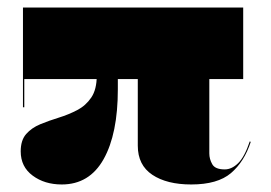

<svg xmlns="http://www.w3.org/2000/svg" viewBox="-20 -480 720 510"><path d="M41 -195V-460H626V-270H44.5V-195ZM144 10Q98.5 10 66.8 -13.5Q35 -37 35 -78Q35 -107.5 49.5 -124Q64 -140.5 87 -150Q110 -159.5 136 -167.5Q162 -175.5 185 -187.5Q208 -199.5 222.5 -221Q237 -242.5 237 -279V-340H293V-243Q293 -124.5 255.2 -57.2Q217.5 10 144 10ZM488 10Q423 10 384.5 -15.8Q346 -41.5 346 -93V-310H536V-72.5Q536 -57.5 543.8 -43.8Q551.5 -30 577 -30Q595.5 -30 612.5 -46.5Q629.5 -63 643.5 -104.5L646 -103Q629 -50.5 593.5 -20.2Q558 10 488 10Z"/></svg>

Font: Bodoni Moda 48pt Black
Style: Regular
Weight: 900
Designer: Owen Earl
Foundry: indestructible type
Version: Version 2.004